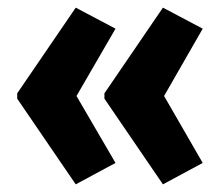

<svg xmlns="http://www.w3.org/2000/svg" viewBox="-20 -528 579 502"><path d="M25 -284 178 -508 282 -453 180 -277 282 -102 178 -46 25 -270ZM253 -284 406 -508 510 -453 409 -277 510 -102 406 -46 253 -270Z"/></svg>

Font: Noto Sans ExtraCondensed ExtraBold
Style: Regular
Weight: 800
Width: 2
Designer: Monotype Design Team
Foundry: Monotype Imaging Inc.
Version: Version 2.013; ttfautohint (v1.8.4.7-5d5b)